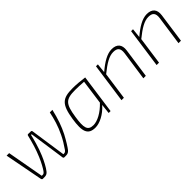

<svg xmlns="http://www.w3.org/2000/svg" viewBox="163 -1342 2203 2203"><g transform="rotate(-45 1264.5 -241.0)"><path d="M96 -482H55L145 -13C147 -6 153 0 161 0H189C216 0 235 -9 251 -31C277 -62 318 -139 342 -198C381 -289 411 -405 421 -452H432L495 -13C496 -6 502 0 511 0H539C568 0 582 -11 598 -29C618 -54 658 -117 696 -189C739 -274 769 -359 798 -482H756C738 -394 713 -305 665 -207C637 -149 611 -109 577 -59C566 -43 555 -33 539 -33H527L463 -470C462 -477 456 -482 448 -482L406 -483C398 -483 392 -478 391 -471C370 -383 344 -292 308 -208C281 -143 248 -85 229 -58C212 -35 203 -33 190 -33H177Z M1136 -494C971 -494 920 -449 888 -244C860 -64 884 12 1004 12C1074 12 1168 -34 1242 -118L1229 0H1260L1327 -479C1263 -488 1197 -494 1136 -494ZM1242 -155C1162 -70 1072 -24 1008 -24C916 -24 904 -83 928 -239C956 -423 990 -459 1144 -459C1185 -459 1226 -457 1283 -453Z M1770 -494C1696 -494 1616 -446 1524 -368L1536 -482H1505L1437 0H1476L1523 -335C1623 -415 1692 -458 1760 -458C1826 -458 1853 -429 1843 -355L1792 0H1832L1883 -361C1895 -448 1854 -494 1770 -494Z M2340 -494C2266 -494 2186 -446 2094 -368L2106 -482H2075L2007 0H2046L2093 -335C2193 -415 2262 -458 2330 -458C2396 -458 2423 -429 2413 -355L2362 0H2402L2453 -361C2465 -448 2424 -494 2340 -494Z"/></g></svg>

Font: Exo 2 Extra Light
Style: Italic
Weight: 250
Italic angle: -8°
Designer: Natanael Gama
Version: Version 1.001;PS 001.001;hotconv 1.0.88;makeotf.lib2.5.64775